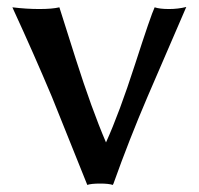

<svg xmlns="http://www.w3.org/2000/svg" viewBox="-20 -520 570 551"><path d="M15.6 -499Q55.7 -494.1 92.8 -494.1Q129.9 -494.1 150.4 -499Q151.4 -495.1 197.3 -351.1Q243.2 -207 284.2 -111.3Q322.3 -195.3 367.7 -335.9Q413.1 -476.6 423.8 -499Q438.5 -494.1 464.8 -494.1Q491.2 -494.1 514.6 -500L403.3 -242.2Q350.6 -119.1 305.7 6.8L303.7 10.7Q292 6.8 267.6 6.8Q241.2 6.8 230.5 10.7L128.9 -242.2Q77.1 -365.2 18.6 -492.2Z"/></svg>

Font: GenEi LateMin v2
Style: Medium
Weight: 500
Designer: o_tamon (Modified)
Foundry: o_tamon / Adobe Systems Incorporated / FONT 910 / Philipp H. Poll
Version: Version 2.1;Original Version 1.004